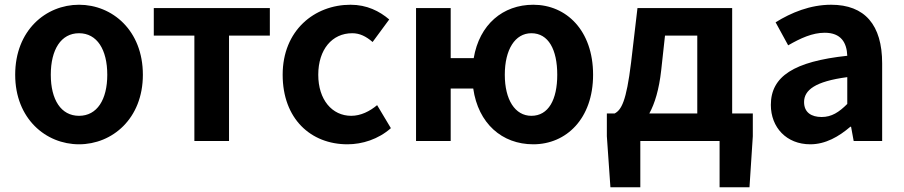

<svg xmlns="http://www.w3.org/2000/svg" viewBox="-20 -594 3808 809"><path d="M313 14C453 14 582 -94 582 -279C582 -466 453 -574 313 -574C173 -574 44 -466 44 -279C44 -94 173 14 313 14ZM313 -106C237 -106 194 -174 194 -279C194 -385 237 -454 313 -454C389 -454 432 -385 432 -279C432 -174 389 -106 313 -106Z M799 0H945V-444H1117V-560H628V-444H799Z M1444 14C1506 14 1574 -7 1627 -54L1569 -151C1538 -125 1500 -106 1460 -106C1379 -106 1321 -174 1321 -279C1321 -385 1379 -454 1464 -454C1496 -454 1522 -441 1550 -417L1620 -512C1579 -547 1526 -574 1457 -574C1305 -574 1171 -466 1171 -279C1171 -94 1289 14 1444 14Z M2219 -106C2150 -106 2107 -174 2107 -279C2107 -385 2150 -454 2219 -454C2291 -454 2328 -385 2328 -279C2328 -174 2291 -106 2219 -106ZM1879 -349V-560H1733V0H1879V-221H1974C1995 -74 2095 14 2227 14C2366 14 2479 -94 2479 -279C2479 -466 2366 -574 2227 -574C2099 -574 2000 -491 1976 -349Z M2782 -444H2918V-116H2716C2739 -158 2757 -217 2766 -298ZM3065 -116V-560H2666L2639 -330C2619 -166 2598 -131 2570 -116H2537V-20L2552 195H2678V0H3012V195H3138L3152 -20V-116Z M3394 14C3458 14 3514 -18 3563 -60H3566L3577 0H3697V-327C3697 -489 3624 -574 3482 -574C3394 -574 3314 -541 3248 -500L3301 -403C3353 -433 3403 -456 3455 -456C3524 -456 3548 -414 3550 -359C3325 -335 3228 -272 3228 -152C3228 -57 3294 14 3394 14ZM3442 -101C3399 -101 3368 -120 3368 -164C3368 -214 3414 -251 3550 -269V-156C3515 -121 3484 -101 3442 -101Z"/></svg>

Font: Genne Gothic Bold
Style: Regular
Weight: 700
Designer: Ryoko NISHIZUKA (kana & ideographs); Paul D. Hunt (Latin, Greek & Cyrillic); Wenlong ZHANG (bopomofo); Sandoll Communica
Foundry: Adobe Systems Incorporated
Version: Version 1.004;PS 1.004;hotconv 16.6.51;makeotf.lib2.5.65220